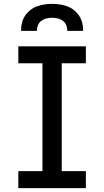

<svg xmlns="http://www.w3.org/2000/svg" viewBox="-20 -975 540 995"><path d="M75 0V-88H200V-647H75V-735H425V-647H300V-88H425V0ZM89 -815Q89 -835 93.5 -855Q98 -875 109 -892Q120 -909 136 -922Q152 -935 171 -942Q190 -949 210 -952Q230 -955 250 -955Q270 -955 290 -952Q310 -949 329 -942Q348 -935 364 -922Q380 -909 391 -892Q402 -875 406.5 -855Q411 -835 411 -815H329Q329 -830 323.5 -844Q318 -858 306 -867Q294 -876 279.5 -879.5Q265 -883 250 -883Q235 -883 220.5 -879.5Q206 -876 194 -867Q182 -858 176.5 -844Q171 -830 171 -815Z"/></svg>

Font: Iosevka Curly Slab Semibold
Style: Regular
Weight: 600
Monospace: yes
Designer: Belleve Invis
Foundry: Belleve Invis
Version: Version 22.1.2; ttfautohint (v1.8.4)